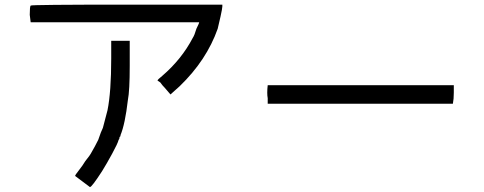

<svg xmlns="http://www.w3.org/2000/svg" viewBox="-20 -754 2040 810"><path d="M449.2 -582H527.3V-476.6Q527.3 -371.1 519.5 -332Q507.8 -230.5 488.3 -183.6V-179.7L484.4 -175.8Q484.4 -168 480.5 -164.1Q476.6 -148.4 453.1 -105.5Q429.7 -62.5 410.2 -31.2Q367.2 35.2 359.4 35.2Q359.4 35.2 328.1 11.7Q296.9 -11.7 296.9 -11.7Q296.9 -15.6 312.5 -35.2Q328.1 -54.7 339.8 -74.2Q359.4 -97.7 367.2 -113.3Q378.9 -132.8 394.5 -164.1Q406.2 -199.2 414.1 -214.8Q425.8 -261.7 433.6 -289.1Q449.2 -367.2 449.2 -507.8ZM515.6 -734.4H918V-726.6Q918 -718.8 910.2 -683.6Q902.3 -652.3 898.4 -632.8Q851.6 -500 738.3 -390.6L699.2 -355.5L675.8 -382.8Q664.1 -394.5 656.2 -406.2Q644.5 -414.1 644.5 -414.1Q644.5 -418 664.1 -433.6Q746.1 -503.9 793 -593.8Q800.8 -605.5 808.6 -632.8Q820.3 -656.2 820.3 -660.2Q660.2 -660.2 464.8 -660.2H109.4L105.5 -691.4Q105.5 -726.6 109.4 -730.5Q109.4 -734.4 515.6 -734.4Z M1894.5 -363.3Q1894.5 -335.9 1890.6 -316.4H1109.4V-339.8Q1105.5 -359.4 1109.4 -394.5H1894.5Z"/></svg>

Font: 和音 by 宁静之雨，公众号njzyshare
Style: Regular
Weight: 400
Designer: Steve Matteson
Foundry: Ascender Corporation
Version: Version 6.00;June 8, 2018;FontCreator 11.0.0.2388 32-bit